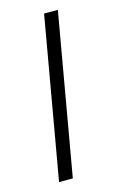

<svg xmlns="http://www.w3.org/2000/svg" viewBox="-89 -566 369 606"><g transform="rotate(-15 95.0 -263.0)"><path d="M27 0 119 -526H164L72 0Z"/></g></svg>

Font: DM Sans 9pt ExtraLight
Style: Italic
Weight: 250
Italic angle: -10°
Version: Version 4.004;gftools[0.9.30]